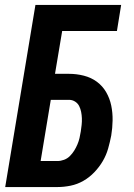

<svg xmlns="http://www.w3.org/2000/svg" viewBox="-20 -755 540 775"><path d="M1 0 123 -735H469L452 -630H231L202 -457H259Q289 -457 318.5 -449.5Q348 -442 371 -425Q394 -408 408.5 -383Q423 -358 429 -329Q435 -300 434.5 -269Q434 -238 429 -208Q424 -182 416.5 -155.5Q409 -129 395 -105Q381 -81 361 -60Q341 -39 316.5 -25Q292 -11 265 -5.5Q238 0 212 0ZM212 -105Q225 -105 238.5 -110Q252 -115 262 -125Q272 -135 279.5 -147Q287 -159 292.5 -172Q298 -185 301 -198Q304 -211 306 -224Q308 -237 309.5 -250.5Q311 -264 310.5 -277.5Q310 -291 307.5 -303.5Q305 -316 299.5 -327Q294 -338 283 -345Q272 -352 259 -352H185L144 -105Z"/></svg>

Font: Iosevka Curly XBdObl
Style: Regular
Weight: 800
Italic angle: -9°
Monospace: yes
Designer: Belleve Invis
Foundry: Belleve Invis
Version: Version 11.1.0; ttfautohint (v1.8.3)